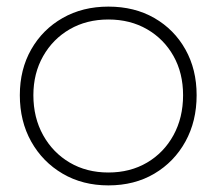

<svg xmlns="http://www.w3.org/2000/svg" viewBox="-20 -551 655 581"><path d="M308 10Q230 10 169.5 -25.5Q109 -61 74.5 -122.5Q40 -184 40 -263Q40 -341 74.5 -401.5Q109 -462 169.5 -496.5Q230 -531 308 -531Q387 -531 447 -496.5Q507 -462 541 -401.5Q575 -341 575 -263Q575 -184 541 -122.5Q507 -61 447 -25.5Q387 10 308 10ZM308 -29Q374 -29 425 -59Q476 -89 505 -142Q534 -195 534 -263Q534 -330 505 -381.5Q476 -433 425 -462.5Q374 -492 308 -492Q242 -492 191 -462.5Q140 -433 110.5 -381Q81 -329 81 -263Q81 -195 110.5 -142Q140 -89 191 -59Q242 -29 308 -29Z"/></svg>

Font: Readex Pro Light
Style: Regular
Weight: 300
Designer: Bonnie Shaver-Troup, Thomas Jockin
Foundry: Lexend
Version: Version 1.200; ttfautohint (v1.8.3)